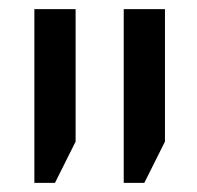

<svg xmlns="http://www.w3.org/2000/svg" viewBox="-20 -612 430 419"><path d="M250 -213V-592H340V-303L295 -213ZM55 -213V-592H145V-303L100 -213Z"/></svg>

Font: Noto Sans Hebrew ExtraCondensed
Style: Regular
Weight: 400
Width: 2
Designer: Monotype Design Team
Foundry: Monotype Imaging Inc.
Version: Version 2.004; ttfautohint (v1.8.4.7-5d5b)